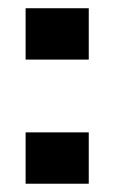

<svg xmlns="http://www.w3.org/2000/svg" viewBox="-20 -444 276 464"><path d="M41.9 -300V-424.1H194.5V-300ZM41.9 0V-124.1H194.5V0Z"/></svg>

Font: Big Shoulders Thin
Style: Regular
Weight: 100
Designer: Patric King
Foundry: XO Type Co
Version: Version 2.002